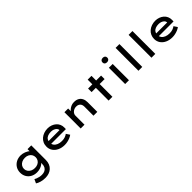

<svg xmlns="http://www.w3.org/2000/svg" viewBox="362 -2477 4397 4397"><g transform="rotate(-45 2560.0 -279.0)"><path d="M419 230Q339 230 275.5 211Q212 192 173 165L216 71Q238 83 267.5 95Q297 107 333 115Q369 123 411 123Q466 123 505.5 103Q545 83 566.5 45Q588 7 588 -49V-124L606 -117Q600 -88 566 -59.5Q532 -31 480.5 -13Q429 5 371 5Q289 5 225 -29.5Q161 -64 125 -125Q89 -186 89 -265Q89 -345 126.5 -406.5Q164 -468 229 -503Q294 -538 378 -538Q404 -538 435.5 -532Q467 -526 498 -514Q529 -502 555 -486Q581 -470 597.5 -451.5Q614 -433 615 -413L589 -405L591 -527H712V-58Q712 13 689.5 67Q667 121 626.5 157.5Q586 194 532.5 212Q479 230 419 230ZM407 -100Q462 -100 504 -121Q546 -142 569 -179.5Q592 -217 592 -264Q592 -313 569 -350Q546 -387 504 -408.5Q462 -430 407 -430Q350 -430 306.5 -408.5Q263 -387 238 -349.5Q213 -312 213 -264Q213 -218 238 -180.5Q263 -143 306.5 -121.5Q350 -100 407 -100Z M1263 10Q1167 10 1093 -25Q1019 -60 978 -121Q937 -182 937 -259Q937 -323 961 -374.5Q985 -426 1028 -462.5Q1071 -499 1128.5 -519Q1186 -539 1251 -539Q1311 -539 1364 -519.5Q1417 -500 1456.5 -465.5Q1496 -431 1517 -383.5Q1538 -336 1537 -279L1536 -230H1031L1008 -317H1433L1417 -303V-325Q1413 -357 1389 -380.5Q1365 -404 1329 -417.5Q1293 -431 1251 -431Q1194 -431 1149.5 -414Q1105 -397 1080.5 -360.5Q1056 -324 1056 -268Q1056 -218 1084 -180Q1112 -142 1163 -121Q1214 -100 1281 -100Q1342 -100 1384.5 -116Q1427 -132 1458 -155L1515 -69Q1485 -46 1444.5 -28.5Q1404 -11 1357 -0.5Q1310 10 1263 10Z M1786 0V-527H1906L1908 -397L1875 -389Q1891 -427 1923.5 -460.5Q1956 -494 2002.5 -516Q2049 -538 2105 -538Q2177 -538 2225.5 -510.5Q2274 -483 2299 -432.5Q2324 -382 2324 -316V0H2200V-299Q2200 -340 2183 -369.5Q2166 -399 2136 -414.5Q2106 -430 2066 -429Q2031 -429 2002 -417Q1973 -405 1952 -385.5Q1931 -366 1920 -342.5Q1909 -319 1909 -295V0H1848Q1823 0 1807.5 0Q1792 0 1786 0Z M2690 0V-678H2813V0ZM2552 -413V-527H2973V-413Z M3226 0V-527H3349V0ZM3287 -645Q3249 -645 3228.5 -663.5Q3208 -682 3208 -716Q3208 -748 3229 -768Q3250 -788 3287 -788Q3324 -788 3344.5 -769.5Q3365 -751 3365 -716Q3365 -685 3344 -665Q3323 -645 3287 -645Z M3656 0V-740H3780V0Z M4078 0V-740H4202V0Z M4750 10Q4654 10 4580 -25Q4506 -60 4465 -121Q4424 -182 4424 -259Q4424 -323 4448 -374.5Q4472 -426 4515 -462.5Q4558 -499 4615.5 -519Q4673 -539 4738 -539Q4798 -539 4851 -519.5Q4904 -500 4943.5 -465.5Q4983 -431 5004 -383.5Q5025 -336 5024 -279L5023 -230H4518L4495 -317H4920L4904 -303V-325Q4900 -357 4876 -380.5Q4852 -404 4816 -417.5Q4780 -431 4738 -431Q4681 -431 4636.5 -414Q4592 -397 4567.5 -360.5Q4543 -324 4543 -268Q4543 -218 4571 -180Q4599 -142 4650 -121Q4701 -100 4768 -100Q4829 -100 4871.5 -116Q4914 -132 4945 -155L5002 -69Q4972 -46 4931.5 -28.5Q4891 -11 4844 -0.5Q4797 10 4750 10Z"/></g></svg>

Font: Lexend Giga Medium
Style: Regular
Weight: 500
Designer: Bonnie Shaver-Troup, Thomas Jockin
Foundry: Lexend
Version: Version 1.007